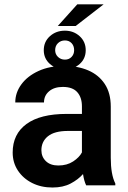

<svg xmlns="http://www.w3.org/2000/svg" viewBox="-20 -835 577 865"><path d="M368.2 0Q358.9 -19 354 -50.8Q332 -25.9 298.1 -8.1Q264.2 9.8 216.3 9.8Q165 9.8 124.5 -10.7Q84 -31.2 60.5 -66.9Q37.1 -102.5 37.1 -147.9Q37.1 -231 99.4 -276.4Q161.6 -321.8 280.3 -321.8H349.1V-356Q349.1 -396 328.1 -419.7Q307.1 -443.4 263.2 -443.4Q224.1 -443.4 201.2 -423.8Q178.2 -404.3 178.2 -373.5H48.8Q48.8 -417.5 76.2 -454.8Q103.5 -492.2 153.3 -515.1Q203.1 -538.1 270.5 -538.1Q330.6 -538.1 377.7 -517.8Q424.8 -497.6 451.9 -456.8Q479 -416 479 -355V-124.5Q479 -48.8 499.5 -8.3V0ZM242.7 -89.4Q281.7 -89.4 309.6 -107.7Q337.4 -126 349.1 -148.4V-245.1H286.6Q225.6 -245.1 196 -221.2Q166.5 -197.3 166.5 -158.2Q166.5 -128.4 186.8 -108.9Q207 -89.4 242.7 -89.4ZM240.2 -717.8 328.1 -815.4H446.8L320.8 -717.8ZM177.2 -608.9Q177.2 -647 204.8 -671.9Q232.4 -696.8 272.5 -696.8Q311.5 -696.8 338.9 -671.9Q366.2 -647 366.2 -608.9Q366.2 -570.8 338.9 -546.6Q311.5 -522.5 272.5 -522.5Q232.4 -522.5 204.8 -546.9Q177.2 -571.3 177.2 -608.9ZM228.5 -608.9Q228.5 -590.8 241.2 -578.6Q253.9 -566.4 272.5 -566.4Q291 -566.4 302.5 -578.6Q314 -590.8 314 -608.9Q314 -628.4 302.5 -640.6Q291 -652.8 272.5 -652.8Q253.9 -652.8 241.2 -640.6Q228.5 -628.4 228.5 -608.9Z"/></svg>

Font: Vazirmatn RD UI SemiBold
Style: Regular
Weight: 600
Designer: Saber Rastikerdar
Foundry: Saber Rastikerdar
Version: Version 33.003